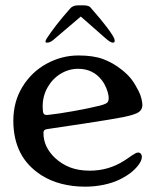

<svg xmlns="http://www.w3.org/2000/svg" viewBox="-20 -690 584 720"><path d="M135 -33Q81 -68 55.5 -119Q30 -170 30 -237Q30 -309 64.5 -365Q99 -421 155.5 -451.5Q212 -482 274 -482Q330 -482 366.5 -468.5Q403 -455 436 -429Q460 -410 473.5 -392Q487 -374 499 -350Q506 -337 510 -321.5Q514 -306 514 -296Q514 -280 501 -270Q487 -260 443 -251Q403 -243 298 -227L171 -208Q153 -206 148 -203Q143 -200 143 -191Q143 -139 186 -98Q212 -74 243.5 -62Q275 -50 317 -50Q387 -50 445 -87Q454 -93 461 -97.5Q468 -102 473 -106Q481 -111 487 -114.5Q493 -118 498 -118Q504 -118 508 -113.5Q512 -109 512 -102Q512 -88 499 -71Q475 -39 427 -16Q402 -4 368.5 3Q335 10 299 10Q253 10 211.5 -0.5Q170 -11 135 -33ZM355 -294Q378 -300 383.5 -306.5Q389 -313 387 -331Q385 -344 378.5 -360Q372 -376 362 -389Q329 -432 273 -432Q238 -432 207.5 -413.5Q177 -395 158.5 -362.5Q140 -330 140 -291Q140 -272 143 -265Q146 -258 159 -259Q198 -263 256.5 -273.5Q315 -284 355 -294ZM156 -547Q169 -567 190.5 -595Q212 -623 243 -658Q253 -670 273 -670H293Q315 -670 321 -660Q359 -617 381.5 -587Q404 -557 409 -544Q411 -537 409.5 -533.5Q408 -530 403 -530Q394 -530 374 -548L283 -628L189 -548Q178 -538 171 -534Q164 -530 156 -530Q145 -530 156 -547Z"/></svg>

Font: Raigarh
Style: Regular
Weight: 400
Designer: jaikishan Patel
Foundry: MagicType
Version: Version 1.000;FEAKit 1.0